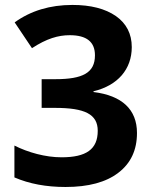

<svg xmlns="http://www.w3.org/2000/svg" viewBox="-20 -744 611 774"><path d="M511.2 -554.2C511.2 -607.4 489.7 -649.4 447.3 -679.2C404.3 -709 345.7 -724.1 272 -724.1C181.6 -724.1 104 -700.7 39.1 -653.8L108.9 -549.8C168 -588.4 214.4 -602.1 261.2 -602.1C329.1 -602.1 362.8 -575.2 362.8 -521C362.8 -450.7 314 -424.8 203.1 -424.8H147.9V-309.1H202.1C321.8 -309.1 374 -283.7 374 -216.8C374 -142.1 327.6 -109.9 228 -109.9C163.1 -109.9 93.3 -129.4 38.1 -157.2V-28.8C98.1 -2.9 166.5 9.8 244.1 9.8C336.4 9.8 407.7 -9.3 457.5 -47.9C507.3 -85.9 532.2 -139.2 532.2 -208C532.2 -302.2 472.2 -358.9 356.9 -373V-376C454.6 -399.4 511.2 -464.8 511.2 -554.2Z"/></svg>

Font: Sahel
Style: Bold
Weight: 700
Foundry: Saber Rastikerdar (saber.rastikerdar@gmail.com)
Version: Version 3.4.0